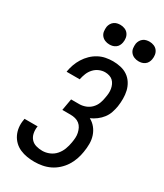

<svg xmlns="http://www.w3.org/2000/svg" viewBox="-233 -1042 975 1140"><g transform="rotate(30 254.0 -472.0)"><path d="M204 8Q178 8 153 4Q128 0 105 -10Q82 -20 64.5 -37Q47 -54 36.5 -76Q26 -98 23 -123.5Q20 -149 25 -176L26 -184H116L115 -179Q112 -157 116.5 -135.5Q121 -114 134.5 -99Q148 -84 168.5 -78Q189 -72 212 -72Q236 -72 260 -82Q284 -92 301 -111.5Q318 -131 327 -155Q336 -179 340 -204Q343 -221 344 -237.5Q345 -254 341.5 -270Q338 -286 331 -300Q324 -314 311.5 -324Q299 -334 283 -338Q267 -342 250 -342H194L208 -422H264Q285 -422 306.5 -430Q328 -438 344 -454.5Q360 -471 368 -492Q376 -513 379 -535Q382 -550 383 -565Q384 -580 381.5 -594.5Q379 -609 373 -622Q367 -635 357 -644.5Q347 -654 332.5 -658.5Q318 -663 303 -663Q283 -663 263 -654.5Q243 -646 228 -629.5Q213 -613 205 -593Q197 -573 193 -553V-551H103V-554Q107 -578 115.5 -602Q124 -626 138 -648.5Q152 -671 171 -689.5Q190 -708 213 -720.5Q236 -733 261 -738Q286 -743 311 -743Q338 -743 364.5 -737Q391 -731 412 -716.5Q433 -702 447 -680Q461 -658 467 -632.5Q473 -607 473 -579.5Q473 -552 469 -525Q465 -502 457.5 -480Q450 -458 435.5 -439Q421 -420 401 -405Q381 -390 360 -381Q384 -368 400.5 -347.5Q417 -327 425.5 -301.5Q434 -276 434 -247.5Q434 -219 429 -190Q425 -164 416 -138Q407 -112 392 -88.5Q377 -65 355.5 -45.5Q334 -26 309 -14Q284 -2 257 3Q230 8 204 8ZM441 -818Q425 -818 410.5 -824Q396 -830 386.5 -842Q377 -854 375 -869.5Q373 -885 375 -901Q377 -912 383 -922.5Q389 -933 398.5 -940Q408 -947 419 -949.5Q430 -952 441 -952Q457 -952 471.5 -946Q486 -940 495 -928Q504 -916 506.5 -900.5Q509 -885 506 -869Q504 -858 498.5 -847.5Q493 -837 483 -830Q473 -823 462.5 -820.5Q452 -818 441 -818ZM241 -818Q225 -818 210.5 -824Q196 -830 186.5 -842Q177 -854 175 -869.5Q173 -885 175 -901Q177 -912 183 -922.5Q189 -933 198.5 -940Q208 -947 219 -949.5Q230 -952 241 -952Q257 -952 271.5 -946Q286 -940 295 -928Q304 -916 306.5 -900.5Q309 -885 306 -869Q304 -858 298.5 -847.5Q293 -837 283 -830Q273 -823 262.5 -820.5Q252 -818 241 -818Z"/></g></svg>

Font: Iosevka Medium
Style: Italic
Weight: 500
Italic angle: -9°
Monospace: yes
Designer: Belleve Invis
Foundry: Belleve Invis
Version: Version 32.5.0; ttfautohint (v1.8.4)